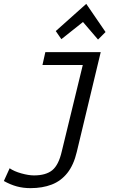

<svg xmlns="http://www.w3.org/2000/svg" viewBox="-29 -788 609 995"><path d="M129 187Q91 187 58 178Q25 169 -9 150L21 84Q44 100 81.5 110.5Q119 121 147 121Q209 121 242 94Q275 67 291 -3L400 -451H191L206 -518H493L369 -1Q353 67 320 108.5Q287 150 239 168.5Q191 187 129 187ZM289 -585 260 -627 418 -768 518 -622 479 -583 401 -674Z"/></svg>

Font: Ubuntu Sans Mono
Style: Italic
Weight: 400
Italic angle: -13.5°
Monospace: yes
Designer: Dalton Maag Ltd
Foundry: Dalton Maag Ltd
Version: Version 1.006